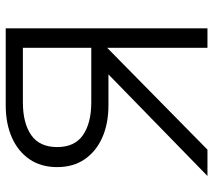

<svg xmlns="http://www.w3.org/2000/svg" viewBox="-57 -688 745 671"><g transform="rotate(-90 315.5 -352.5)"><path d="M484 0V-684L521 -645H293Q221 -645 179 -616Q137 -587 137 -525Q137 -464 179 -435Q221 -406 293 -406H524V-354H430L427 -346H283Q219 -346 170.5 -367.5Q122 -389 94.5 -429Q67 -469 67 -525Q67 -582 94.5 -622Q122 -662 170.5 -683.5Q219 -705 283 -705H552V0ZM36 0 428 -382H516L128 0Z"/></g></svg>

Font: TikTok Sans 24pt Light
Style: Regular
Weight: 300
Version: Version 4.000